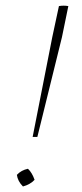

<svg xmlns="http://www.w3.org/2000/svg" viewBox="-20 -674 295 694"><path d="M227 -652 204 -540 115 -179H98L169 -540L193 -652Q210 -655 227 -652ZM81 -64Q96 -50 105 -24Q89 -7 63 0Q44 -19 41 -42Q57 -59 81 -64Z"/></svg>

Font: Piazzolla SC Thin
Style: Italic
Weight: 100
Italic angle: -11.3°
Designer: Juan Pablo del Peral
Foundry: Huerta Tipografica
Version: Version 1.330